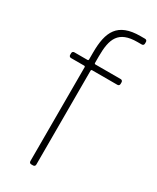

<svg xmlns="http://www.w3.org/2000/svg" viewBox="-182 -756 665 811"><g transform="rotate(30 150.5 -350.0)"><path d="M251 -672H272C278 -672 282 -676 282 -682V-690C282 -696 278 -700 272 -700H250C139 -700 111 -642 111 -539V-505C111 -503 109 -501 107 -501H42C36 -501 32 -497 32 -491V-483C32 -477 36 -473 42 -473H107C109 -473 111 -471 111 -469V-10C111 -4 115 0 121 0H130C136 0 140 -4 140 -10V-469C140 -471 142 -473 144 -473H268C274 -473 278 -477 278 -483V-491C278 -497 274 -501 268 -501H144C142 -501 140 -503 140 -505V-538C140 -624 159 -672 251 -672Z"/></g></svg>

Font: Barlow Thin
Style: Regular
Weight: 250
Designer: Jeremy Tribby
Foundry: Tribby Type
Version: Version 1.422;hotconv 1.0.109;makeotfexe 2.5.65596